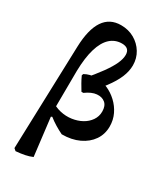

<svg xmlns="http://www.w3.org/2000/svg" viewBox="-237 -829 987 1156"><g transform="rotate(30 257.0 -250.5)"><path d="M76 237 61 224 84 -494Q88 -616 129 -677Q170 -738 248 -738Q300 -738 341 -714.5Q382 -691 406 -651.5Q430 -612 430 -563Q430 -523 412 -479.5Q394 -436 355.5 -385Q317 -334 254 -271L210 -345Q263 -407 296.5 -453.5Q330 -500 345.5 -534.5Q361 -569 361 -596Q361 -645 308 -645Q261 -645 227 -614Q193 -583 174.5 -521Q156 -459 154 -367L152 -86L188 213Q165 223 138 228.5Q111 234 76 237ZM266 10Q239 -3 213.5 -18.5Q188 -34 164 -53L120 -28V-138Q154 -114 193 -105Q232 -96 270.5 -101.5Q309 -107 340 -124Q371 -141 390 -168.5Q409 -196 409 -230Q409 -270 387 -288.5Q365 -307 330 -304Q295 -301 254 -271H241Q227 -294 215.5 -314Q204 -334 193 -358L197 -369Q233 -389 274.5 -389Q316 -389 354.5 -372.5Q393 -356 424.5 -326.5Q456 -297 474.5 -258.5Q493 -220 493 -175Q493 -121 464.5 -79.5Q436 -38 385 -14Q334 10 266 10Z"/></g></svg>

Font: Alegreya SemiBold
Style: Regular
Weight: 600
Designer: Juan Pablo del Peral
Foundry: Huerta Tipografica
Version: Version 2.009